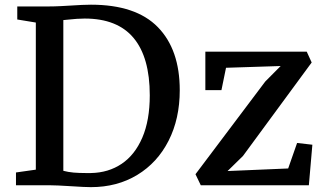

<svg xmlns="http://www.w3.org/2000/svg" viewBox="-20 -770 1358 798"><path d="M46.4 0ZM128.9 -64.9V-676.3L51.8 -689V-743.2H182.1Q206.5 -743.2 233.6 -744.6Q260.7 -746.1 269 -746.6Q326.7 -750.5 357.9 -750.5Q544.9 -750.5 636 -657.2Q727.1 -564 727.1 -395Q727.1 -276.4 680.7 -185.1Q634.3 -93.8 550.5 -43Q466.8 7.8 357.9 7.8Q333 7.8 274.4 3.9Q213.9 0 187 0H46.4V-53.2ZM335.9 -50.8H358.4Q430.7 -52.2 485.6 -89.1Q540.5 -126 571.5 -198Q602.5 -270 602.5 -374Q602.5 -531.7 535.2 -612.3Q467.8 -692.9 332 -692.9Q302.2 -692.9 258.3 -688L243.2 -686.5V-60.1Q263.7 -54.7 285.9 -52.7Q308.1 -50.8 335.9 -50.8ZM1146.5 -495.6 919.4 -488.3 900.4 -395.5H833.5V-555.2H1254.9L1275.4 -510.3L989.7 -121.6L925.8 -59.1L1177.7 -69.8L1214.8 -175.8L1278.3 -168.5L1263.7 0H814.5L792.5 -45.9L1082.5 -431.2Z"/></svg>

Font: Merriweather
Style: Regular
Weight: 400
Designer: Eben Sorkin
Foundry: Eben Sorkin
Version: Version 1.584; ttfautohint (v1.6)